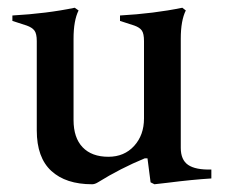

<svg xmlns="http://www.w3.org/2000/svg" viewBox="-20 -468 593 496"><path d="M526 -30V-7Q477 -4 414 4L379 8L369 3L361 -59H354Q291 -33 233 3Q225 8 218 8Q150 8 112.5 -26.5Q75 -61 75 -131V-362Q75 -381 69 -389Q63 -397 49 -402L12 -414V-428Q101 -433 173 -448L183 -441Q170 -415 170 -368V-158Q170 -112 193.5 -87.5Q217 -63 260 -63Q301 -63 326.5 -91Q352 -119 352 -162V-362Q352 -381 346.5 -389Q341 -397 327 -402L290 -414V-428Q378 -433 451 -448L460 -441Q447 -415 447 -368V-86Q447 -55 466 -42Q485 -29 526 -30Z"/></svg>

Font: Ibarra Real Nova SemiBold
Style: Regular
Weight: 600
Designer: Jose Maria Ribagorda & Octavio Pardo
Foundry: Jose Maria Ribagorda
Version: Version 1.014